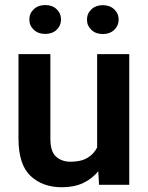

<svg xmlns="http://www.w3.org/2000/svg" viewBox="-20 -747 598 776"><path d="M380.4 0 377 -54.7Q352.5 -24.4 315.9 -7.3Q279.3 9.8 230 9.8Q151.9 9.8 103.3 -36.1Q54.7 -82 54.7 -187V-528.3H183.6V-186Q183.6 -133.8 207 -113.5Q230.5 -93.3 264.6 -93.3Q307.1 -93.3 333.3 -108.9Q359.4 -124.5 372.6 -150.9V-528.3H502.4V0ZM98.6 -668Q98.6 -692.9 116.5 -709.7Q134.3 -726.6 162.6 -726.6Q191.4 -726.6 209 -709.7Q226.6 -692.9 226.6 -668Q226.6 -643.6 209 -626.7Q191.4 -609.9 162.6 -609.9Q134.3 -609.9 116.5 -626.7Q98.6 -643.6 98.6 -668ZM331.5 -667.5Q331.5 -692.4 349.4 -709.2Q367.2 -726.1 395.5 -726.1Q423.8 -726.1 441.7 -709.2Q459.5 -692.4 459.5 -667.5Q459.5 -643.1 441.7 -626.2Q423.8 -609.4 395.5 -609.4Q367.2 -609.4 349.4 -626.2Q331.5 -643.1 331.5 -667.5Z"/></svg>

Font: Vazirmatn RD UI FD SemiBold
Style: Regular
Weight: 600
Designer: Saber Rastikerdar
Foundry: Saber Rastikerdar
Version: Version 33.003